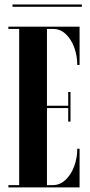

<svg xmlns="http://www.w3.org/2000/svg" viewBox="-20 -816 392 836"><path d="M16.5 0V-10H63.5V-690H16.5V-700H326.5V-533H316.5Q316.5 -573.5 303.2 -609.5Q290 -645.5 266.2 -667.8Q242.5 -690 211 -690H184.5V-355.5H277V-415.5H287V-286.5H277V-345.5H184.5V-10H210Q241 -10 265.2 -32.8Q289.5 -55.5 303 -91.8Q316.5 -128 316.5 -168.5H326.5V0ZM34.5 -786.5V-796.5H336.5V-786.5Z"/></svg>

Font: Imbue 100pt
Style: Bold
Weight: 700
Designer: Tyler Finck
Foundry: Etcetera Type Company
Version: Version 1.102; ttfautohint (v1.8.3)